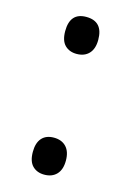

<svg xmlns="http://www.w3.org/2000/svg" viewBox="-93 -598 452 662"><g transform="rotate(15 133.0 -267.5)"><path d="M132 -417Q160 -417 176 -434Q192 -451 192 -483Q192 -549 132 -549Q74 -549 74 -483Q74 -449 90 -433Q106 -417 132 -417ZM132 14Q160 14 176 -3Q192 -20 192 -52Q192 -84 176 -101Q160 -118 132 -118Q104 -118 89 -101Q74 -84 74 -52Q74 -18 90 -2Q106 14 132 14Z"/></g></svg>

Font: OpenSansMMV
Style: Regular
Weight: 400
Designer: Steve Matteson
Foundry: Ascender Corporation
Version: Version 4.000